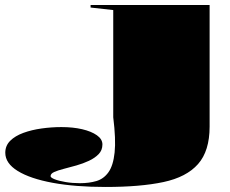

<svg xmlns="http://www.w3.org/2000/svg" viewBox="-20 -728 913 763"><path d="M399 15Q279 15 189.5 -1.5Q100 -18 50.5 -48.5Q1 -79 1 -121Q1 -149 20.5 -168.5Q40 -188 73 -200Q106 -212 145.5 -217.5Q185 -223 224 -223Q270 -223 306.5 -214.5Q343 -206 365 -190.5Q387 -175 387 -154Q387 -131 372 -115.5Q357 -100 333.5 -89Q310 -78 283.5 -70.5Q257 -63 233.5 -57Q210 -51 195.5 -44.5Q181 -38 181 -28Q181 -22 197.5 -15.5Q214 -9 241 -4.5Q268 0 298 0Q334 0 363 -8.5Q392 -17 411 -43.5Q430 -70 435.5 -122Q441 -174 430 -262V-688L340 -698V-708H813V-225Q813 -128 767 -76Q721 -24 629.5 -4.5Q538 15 399 15Z"/></svg>

Font: Kalnia SemiExpanded
Style: Bold
Weight: 700
Width: 6
Designer: Frida Medrano
Foundry: Frida Medrano
Version: Version 1.105